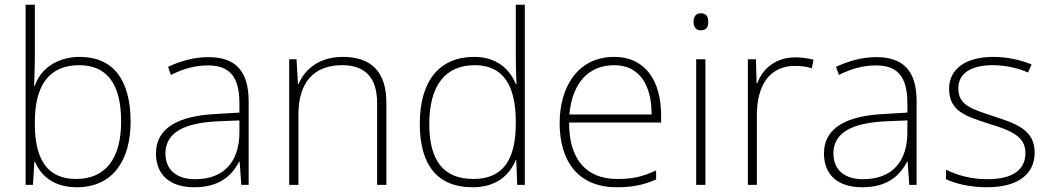

<svg xmlns="http://www.w3.org/2000/svg" viewBox="-20 -780 4431 810"><path d="M127 -535V-760H88V0H119L125 -97H128C154 -35 211 10 304 10C459 10 531 -108 531 -266C531 -446 455 -540 317 -540C219 -540 150 -488 127 -418H124C125 -449 127 -501 127 -535ZM314 -505C432 -505 491 -425 491 -267C491 -112 426 -25 301 -25C181 -25 127 -106 127 -256V-265C127 -417 185 -505 314 -505Z M859 -539C798 -539 740 -522 689 -498L701 -464C756 -491 804 -504 858 -504C946 -504 990 -459 990 -345V-305L890 -299C729 -291 638 -238 638 -133C638 -44 695 10 799 10C904 10 957 -37 989 -98H991L998 0H1029V-353C1029 -482 972 -539 859 -539ZM894 -268 990 -272V-219C989 -101 928 -24 803 -24C724 -24 678 -64 678 -133C678 -221 758 -261 894 -268Z M1427 -540C1324 -540 1265 -486 1240 -426H1237L1231 -530H1200V0H1239V-297C1239 -437 1308 -505 1424 -505C1518 -505 1571 -455 1571 -345V0H1610V-347C1610 -479 1544 -540 1427 -540Z M1974 10C2075 10 2130 -42 2156 -105H2158L2162 0H2194V-760H2156V-544C2156 -506 2157 -464 2159 -425H2156C2131 -489 2074 -540 1981 -540C1834 -540 1751 -440 1751 -257C1751 -83 1826 10 1974 10ZM1977 -25C1851 -25 1791 -103 1791 -256C1791 -420 1859 -505 1983 -505C2102 -505 2156 -421 2156 -266V-260C2156 -111 2106 -25 1977 -25Z M2571 -540C2419 -540 2341 -415 2341 -260C2341 -100 2419 10 2582 10C2648 10 2696 0 2748 -23V-61C2687 -33 2648 -25 2583 -25C2452 -25 2380 -110 2381 -263H2769V-294C2769 -434 2706 -540 2571 -540ZM2571 -505C2678 -505 2729 -421 2729 -297H2382C2394 -432 2465 -505 2571 -505Z M2936 -724C2915 -724 2906 -709 2906 -688C2906 -667 2915 -652 2936 -652C2961 -652 2968 -667 2968 -688C2968 -709 2961 -724 2936 -724ZM2956 -530H2917V0H2956Z M3335 -538C3252 -538 3197 -490 3175 -429H3172L3169 -530H3135V0H3173V-295C3173 -421 3228 -502 3333 -502C3361 -502 3382 -499 3405 -492L3412 -528C3389 -534 3364 -538 3335 -538Z M3677 -539C3616 -539 3558 -522 3507 -498L3519 -464C3574 -491 3622 -504 3676 -504C3764 -504 3808 -459 3808 -345V-305L3708 -299C3547 -291 3456 -238 3456 -133C3456 -44 3513 10 3617 10C3722 10 3775 -37 3807 -98H3809L3816 0H3847V-353C3847 -482 3790 -539 3677 -539ZM3712 -268 3808 -272V-219C3807 -101 3746 -24 3621 -24C3542 -24 3496 -64 3496 -133C3496 -221 3576 -261 3712 -268Z M4345 -137C4345 -235 4261 -260 4170 -290C4085 -319 4023 -333 4023 -407C4023 -472 4078 -505 4169 -505C4221 -505 4279 -492 4317 -474L4332 -508C4288 -526 4233 -540 4170 -540C4056 -540 3984 -490 3984 -406C3984 -310 4056 -289 4152 -258C4243 -230 4306 -206 4306 -135C4306 -67 4258 -24 4144 -24C4082 -24 4021 -39 3971 -64V-24C4009 -6 4070 10 4143 10C4275 10 4345 -45 4345 -137Z"/></svg>

Font: Noto Sans Sinhala UI ExtraLight
Style: Regular
Weight: 200
Designer: Jelle Bosma - Monotype Design Team
Foundry: Monotype Imaging Inc.
Version: Version 2.006